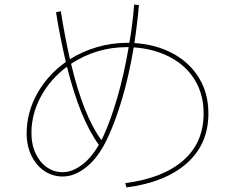

<svg xmlns="http://www.w3.org/2000/svg" viewBox="-20 -813 1040 843"><path d="M895 -315Q895 -180 800 -96Q705 -12 535 10L530 -9Q694 -30 784 -108Q874 -186 874 -315Q874 -399 835 -462.5Q796 -526 726 -562.5Q656 -599 567 -605Q546 -479 515.5 -377Q485 -275 451 -204Q412 -122 360 -80Q308 -38 255 -38Q212 -38 176 -61.5Q140 -85 118.5 -128.5Q97 -172 97 -227Q97 -319 143 -401.5Q189 -484 269 -541Q243 -652 226 -759L247 -764Q263 -661 287 -553Q341 -587 405.5 -606Q470 -625 539 -625H548Q562 -704 569 -793L590 -791Q583 -709 570 -624Q664 -618 737.5 -579Q811 -540 853 -472Q895 -404 895 -315ZM545 -606H537Q404 -606 292 -533Q346 -306 425 -198Q431 -208 433 -213Q465 -282 494.5 -382.5Q524 -483 545 -606ZM414 -177Q332 -289 274 -520Q202 -467 160 -390Q118 -313 118 -229Q118 -178 136.5 -139Q155 -100 186 -78.5Q217 -57 255 -57Q295 -57 337 -87Q379 -117 414 -177Z"/></svg>

Font: IBM Plex Sans JP Thin
Style: Regular
Weight: 100
Designer: Mike Abbink; Paul van der Laan; Pieter van Rosmalen; Wujin Sim; Yejin Wi; Jinhee Kim; Boomi Park; Yona Kim; Kichan Ma
Foundry: Sandoll Inc.
Version: Version 1.001